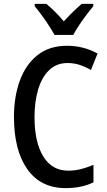

<svg xmlns="http://www.w3.org/2000/svg" viewBox="-20 -960 550 990"><path d="M328 -635Q271 -635 233 -598Q195 -561 176.5 -498Q158 -435 158 -356Q158 -227 203 -153.5Q248 -80 332 -80Q367 -80 399 -88.5Q431 -97 462 -110V-20Q401 10 319 10Q190 10 121 -87.5Q52 -185 52 -357Q52 -462 82.5 -545Q113 -628 174 -676Q235 -724 325 -724Q411 -724 483 -684L449 -599Q422 -615 392 -625Q362 -635 328 -635ZM261 -780Q244 -812 214.5 -854.5Q185 -897 159 -928V-940H219Q240 -923 263.5 -899.5Q287 -876 309 -850Q335 -878 355.5 -898Q376 -918 401 -940H461V-928Q445 -909 425.5 -883Q406 -857 387.5 -829.5Q369 -802 358 -780Z"/></svg>

Font: Noto Sans Arabic UI Cn Md
Style: Regular
Weight: 500
Width: 3
Designer: Monotype Design Team, Nadine Chahine and Nizar Qandah
Foundry: Monotype Imaging Inc.
Version: Version 2.010; ttfautohint (v1.8.4.7-5d5b)